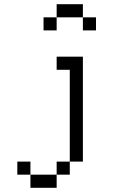

<svg xmlns="http://www.w3.org/2000/svg" viewBox="-20 -770 540 915"><path d="M437.5 -625V-687.5H375V-625ZM125 62.5V125H250V62.5ZM125 62.5V0H62.5V62.5ZM250 62.5H312.5V0H250ZM312.5 0H375Q375 0 375 -500H250V-437.5H312.5ZM250 -687.5H187.5V-625H250ZM250 -687.5H375V-750H250Z"/></svg>

Font: Unifont
Style: Regular
Weight: 500
Version: Version 13.0.05